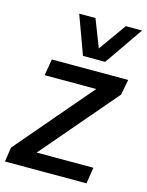

<svg xmlns="http://www.w3.org/2000/svg" viewBox="-122 -862 717 935"><g transform="rotate(15 236.0 -394.5)"><path d="M-4 0 7 -73 334 -456H74L88 -539H473L458 -461L134 -82H420L407 0ZM476 -789 342 -595H230L159 -789H241L295 -650L394 -789Z"/></g></svg>

Font: Georama ExtraCondensed Thin Medium
Style: Italic
Weight: 500
Italic angle: -9°
Version: Version 1.001